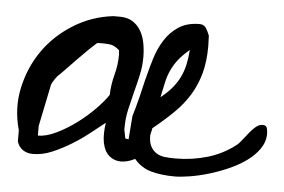

<svg xmlns="http://www.w3.org/2000/svg" viewBox="-39 -442 770 521"><g transform="rotate(5 346.5 -181.5)"><path d="M21.5 -29.3Q21.5 -32.2 21.5 -43.9Q21.5 -55.7 21.5 -59.6Q4.9 -118.2 17.1 -174.8Q29.3 -231.4 61 -276.9Q92.8 -322.3 142.1 -353Q191.4 -383.8 250 -390.6H267.6Q289.1 -390.6 303.2 -381.3Q317.4 -372.1 325.7 -357.4Q334 -342.8 337.4 -324.2Q340.8 -305.7 340.8 -287.1Q340.8 -261.7 335.4 -237.8Q330.1 -213.9 323.7 -189.5Q317.4 -165 312 -141.1Q306.6 -117.2 306.6 -90.8V-85Q307.6 -83 309.1 -73.7Q310.5 -64.5 311.5 -62.5Q312.5 -62.5 314.9 -62Q317.4 -61.5 320.3 -61.5L325.2 -125Q327.1 -130.9 331.5 -146.5Q335.9 -162.1 340.3 -179.7Q344.7 -197.3 348.1 -212.9Q351.6 -228.5 353.5 -234.4Q359.4 -258.8 367.7 -285.6Q376 -312.5 390.6 -335.9Q405.3 -359.4 428.2 -374.5Q451.2 -389.6 485.4 -389.6Q497.1 -389.6 502.9 -380.4Q508.8 -371.1 512.7 -360.4Q512.7 -356.4 513.2 -346.2Q513.7 -335.9 513.7 -332Q513.7 -290 504.9 -257.8Q496.1 -225.6 479.5 -198.2Q462.9 -170.9 438.5 -147Q414.1 -123 381.8 -96.7Q381.8 -93.8 379.9 -86.9Q377.9 -80.1 377.9 -77.1V-75.2Q377.9 -57.6 383.8 -46.9Q389.6 -36.1 399.4 -29.8Q409.2 -23.4 422.4 -22Q435.5 -20.5 452.1 -20.5Q497.1 -20.5 539.6 -33.2Q582 -45.9 617.2 -74.2Q622.1 -79.1 629.4 -88.4Q636.7 -97.7 644.5 -107.4Q652.3 -117.2 661.1 -124.5Q669.9 -131.8 679.7 -131.8Q689.5 -131.8 691.4 -124Q693.4 -116.2 693.4 -109.4Q693.4 -86.9 680.2 -67.9Q667 -48.8 646 -33.7Q625 -18.6 598.1 -6.8Q571.3 4.9 544.9 12.7Q518.6 20.5 494.1 24.4Q469.7 28.3 454.1 28.3Q417 28.3 389.2 20.5Q361.3 12.7 342.8 -9.8Q321.3 1 303.2 0.5Q285.2 0 272 -11.7Q258.8 -23.4 254.4 -45.9Q250 -68.4 254.9 -100.6Q235.4 -85 212.9 -67.4Q190.4 -49.8 166 -35.2Q141.6 -20.5 116.2 -9.8Q90.8 1 64.5 1Q49.8 1 38.1 -6.3Q26.4 -13.7 21.5 -29.3ZM74.2 -49.8Q96.7 -49.8 124 -63Q151.4 -76.2 177.7 -95.7Q204.1 -115.2 225.6 -137.2Q247.1 -159.2 258.8 -176.8Q259.8 -206.1 267.1 -232.9Q274.4 -259.8 274.4 -288.1Q274.4 -290 273.9 -293.9Q273.4 -297.9 273.4 -299.8Q260.7 -310.5 252 -312.5Q243.2 -314.5 228.5 -314.5Q226.6 -314.5 220.2 -314.5Q213.9 -314.5 211.9 -313.5Q206.1 -308.6 192.4 -295.4Q178.7 -282.2 163.6 -266.6Q148.4 -251 135.3 -237.3Q122.1 -223.6 117.2 -218.8Q116.2 -218.8 113.3 -215.3Q110.4 -211.9 106.9 -207Q103.5 -202.1 101.1 -197.8Q98.6 -193.4 97.7 -190.4L74.2 -76.2ZM464.8 -317.4Q444.3 -299.8 433.6 -285.6Q422.9 -271.5 416 -256.3Q409.2 -241.2 405.3 -223.6Q401.4 -206.1 396.5 -182.6Q415 -197.3 427.2 -211.9Q439.5 -226.6 447.3 -242.7Q455.1 -258.8 459 -276.4Q462.9 -293.9 464.8 -317.4Z"/></g></svg>

Font: Cedarville Cursive
Style: Regular
Weight: 400
Designer: Kimberly Geswein
Foundry: Kimberly Geswein
Version: Version 1.001 2010